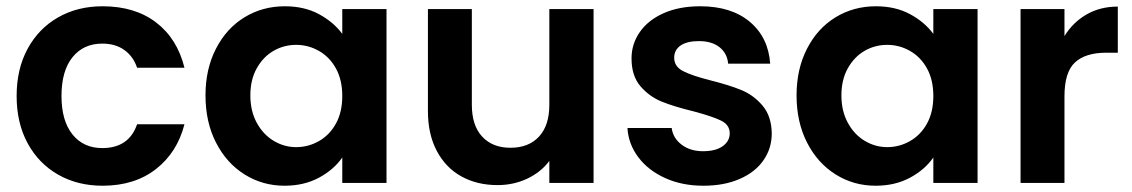

<svg xmlns="http://www.w3.org/2000/svg" viewBox="-20 -583 3608 612"><path d="M33 -277Q33 -363 68 -427.5Q103 -492 165 -527.5Q227 -563 307 -563Q410 -563 477.5 -511.5Q545 -460 568 -367H417Q405 -403 376.5 -423.5Q348 -444 306 -444Q246 -444 211 -400.5Q176 -357 176 -277Q176 -198 211 -154.5Q246 -111 306 -111Q391 -111 417 -187H568Q545 -97 477 -44Q409 9 307 9Q227 9 165 -26.5Q103 -62 68 -126.5Q33 -191 33 -277Z M635 -279Q635 -363 668.5 -428Q702 -493 759.5 -528Q817 -563 888 -563Q950 -563 996.5 -538Q1043 -513 1071 -475V-554H1212V0H1071V-81Q1044 -42 996.5 -16.5Q949 9 887 9Q817 9 759.5 -27Q702 -63 668.5 -128.5Q635 -194 635 -279ZM1071 -277Q1071 -328 1051 -364.5Q1031 -401 997 -420.5Q963 -440 924 -440Q885 -440 852 -421Q819 -402 798.5 -365.5Q778 -329 778 -279Q778 -229 798.5 -191.5Q819 -154 852.5 -134Q886 -114 924 -114Q963 -114 997 -133.5Q1031 -153 1051 -189.5Q1071 -226 1071 -277Z M1872 -554V0H1731V-70Q1704 -34 1660.5 -13.5Q1617 7 1566 7Q1501 7 1451 -20.5Q1401 -48 1372.5 -101.5Q1344 -155 1344 -229V-554H1484V-249Q1484 -183 1517 -147.5Q1550 -112 1607 -112Q1665 -112 1698 -147.5Q1731 -183 1731 -249V-554Z M2222 9Q2154 9 2100 -15.5Q2046 -40 2014.5 -82Q1983 -124 1980 -175H2121Q2125 -143 2152.5 -122Q2180 -101 2221 -101Q2261 -101 2283.5 -117Q2306 -133 2306 -158Q2306 -185 2278.5 -198.5Q2251 -212 2191 -228Q2129 -243 2089.5 -259Q2050 -275 2021.5 -308Q1993 -341 1993 -397Q1993 -443 2019.5 -481Q2046 -519 2095.5 -541Q2145 -563 2212 -563Q2311 -563 2370 -513.5Q2429 -464 2435 -380H2301Q2298 -413 2273.5 -432.5Q2249 -452 2208 -452Q2170 -452 2149.5 -438Q2129 -424 2129 -399Q2129 -371 2157 -356.5Q2185 -342 2244 -327Q2304 -312 2343 -296Q2382 -280 2410.5 -246.5Q2439 -213 2440 -158Q2440 -110 2413.5 -72Q2387 -34 2337.5 -12.5Q2288 9 2222 9Z M2519 -279Q2519 -363 2552.5 -428Q2586 -493 2643.5 -528Q2701 -563 2772 -563Q2834 -563 2880.5 -538Q2927 -513 2955 -475V-554H3096V0H2955V-81Q2928 -42 2880.5 -16.5Q2833 9 2771 9Q2701 9 2643.5 -27Q2586 -63 2552.5 -128.5Q2519 -194 2519 -279ZM2955 -277Q2955 -328 2935 -364.5Q2915 -401 2881 -420.5Q2847 -440 2808 -440Q2769 -440 2736 -421Q2703 -402 2682.5 -365.5Q2662 -329 2662 -279Q2662 -229 2682.5 -191.5Q2703 -154 2736.5 -134Q2770 -114 2808 -114Q2847 -114 2881 -133.5Q2915 -153 2935 -189.5Q2955 -226 2955 -277Z M3373 -468Q3400 -512 3443.5 -537Q3487 -562 3543 -562V-415H3506Q3440 -415 3406.5 -384Q3373 -353 3373 -276V0H3233V-554H3373Z"/></svg>

Font: Fz Poppins SemBd
Style: Regular
Weight: 600
Designer: Ninad Kale (Devanagari), Jonny Pinhorn (Latin)
Foundry: Indian Type Foundry
Version: Vit hóa bi Vntype.Com & FontZin.Com